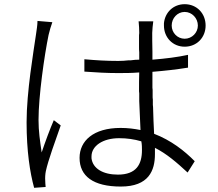

<svg xmlns="http://www.w3.org/2000/svg" viewBox="-20 -855 1040 917"><path d="M962 -733C962 -791 920 -835 862 -835C808 -835 768 -796 763 -744V-735V-733C763 -676 805 -632 862 -632C920 -632 962 -676 962 -733ZM800 -733C800 -768 827 -798 862 -798C897 -798 925 -768 925 -733C925 -699 897 -670 862 -670C827 -670 800 -699 800 -733ZM198 38C197 27 196 16 196 7C195 -5 196 -24 199 -38C209 -86 246 -188 270 -256L237 -281C219 -240 195 -175 179 -127C171 -182 164 -228 164 -282C164 -396 192 -591 212 -688C216 -706 224 -733 230 -749L159 -755C159 -734 155 -714 152 -691C140 -607 107 -417 107 -271C107 -134 123 -31 143 42L198 38ZM720 -119V-149C777 -120 824 -79 876 -31L910 -85C862 -134 797 -185 716 -216C714 -256 712 -299 711 -344L710 -354C710 -360 710 -365 710 -370V-380C709 -385 709 -390 709 -395V-405V-416C709 -419 709 -422 709 -426L708 -436C708 -438 708 -439 708 -441V-451C708 -467 708 -482 708 -497V-507C708 -509 708 -510 708 -512C769 -517 822 -523 878 -532V-593C827 -582 771 -575 708 -570C708 -579 708 -588 708 -598V-609C707 -644 707 -678 707 -698C708 -717 709 -732 712 -753H642C644 -735 645 -714 645 -697C644 -691 644 -685 644 -678V-647V-642V-632C644 -623 644 -614 645 -605V-594C645 -592 645 -590 645 -588V-570C632 -570 618 -569 605 -567H595C578 -565 562 -564 545 -564C486 -564 440 -567 383 -572V-513C442 -509 486 -506 543 -506C577 -506 607 -506 645 -509C644 -481 644 -450 644 -419L645 -409C645 -400 645 -391 645 -382V-372C647 -323 649 -275 651 -234C621 -240 591 -244 556 -244C426 -244 360 -182 360 -101C360 -14 425 36 557 36C691 36 720 -41 720 -119ZM417 -108C417 -158 471 -195 549 -195C587 -195 621 -190 655 -180C658 -165 658 -148 658 -138C658 -70 631 -21 543 -21C472 -21 423 -50 417 -99V-106V-108ZM763 -735V-738V-734Z"/></svg>

Font: Glow Sans SC Normal
Style: Regular
Weight: 400
Designer: Ryoko NISHIZUKA (kana, bopomofo & ideographs); Paul D. Hunt (Latin, Greek & Cyrillic); Sandoll Communications, Soo-young
Version: Version 0.93